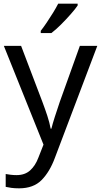

<svg xmlns="http://www.w3.org/2000/svg" viewBox="-20 -786 550 1046"><path d="M1 -536H95L211 -231Q226 -191 238 -154.5Q250 -118 256 -85H260Q266 -110 279 -150.5Q292 -191 306 -232L415 -536H510L279 74Q251 150 206.5 195Q162 240 84 240Q60 240 42 237.5Q24 235 11 232V162Q22 164 37.5 166Q53 168 70 168Q116 168 144.5 142Q173 116 189 73L217 2ZM403 -756Q391 -738 366 -709.5Q341 -681 312.5 -652.5Q284 -624 260 -606H202V-618Q217 -637 234.5 -663Q252 -689 269 -716.5Q286 -744 297 -766H403Z"/></svg>

Font: Noto Sans Avestan
Style: Regular
Weight: 400
Designer: Monotype Design Team
Foundry: Monotype Imaging Inc.
Version: Version 2.003; ttfautohint (v1.8.4.7-5d5b)